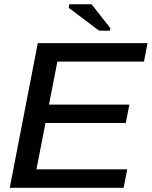

<svg xmlns="http://www.w3.org/2000/svg" viewBox="-20 -893 722 913"><path d="M585 -87.9 567.9 0H26.4L159.7 -688H681.6L664.6 -600.1H252.9L212.9 -395.5H595.2L578.1 -308.1H196.3L153.3 -87.9ZM504.9 -758.8 502.9 -747.1H451.2L306.6 -856L309.6 -872.6H415.5Z"/></svg>

Font: Arimo Medium
Style: Italic
Weight: 500
Italic angle: -12°
Designer: Steve Matteson
Foundry: Monotype Imaging Inc.
Version: Version 1.33